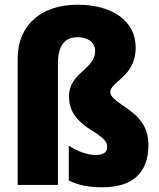

<svg xmlns="http://www.w3.org/2000/svg" viewBox="-20 -785 675 815"><path d="M556 -583C556 -699 453 -765 309 -765C156 -765 55 -679 55 -537V0H226V-517C226 -589 253 -627 309 -627C359 -627 384 -600 384 -569C384 -490 273 -477 273 -377C273 -330 288 -284 362 -236C425 -197 435 -183 435 -159C435 -139 418 -127 386 -127C352 -127 306 -143 272 -167V-19C315 3 361 10 416 10C541 10 610 -51 610 -168C610 -244 575 -287 515 -328C469 -359 448 -376 448 -394C448 -439 556 -459 556 -583Z"/></svg>

Font: Noto Sans Hebrew Condensed Black
Style: Regular
Weight: 900
Width: 3
Designer: Monotype Design Team
Foundry: Monotype Imaging Inc.
Version: Version 2.004